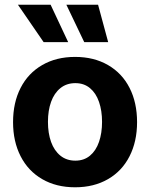

<svg xmlns="http://www.w3.org/2000/svg" viewBox="-20 -776 630 806"><path d="M34.8 -263.2Q34.8 -345.3 66.5 -407Q98.1 -468.8 157.2 -502.9Q216.2 -537.1 295.2 -537.1Q374.3 -537.1 433.4 -502.9Q492.5 -468.8 523.9 -407Q555.4 -345.3 555.4 -263.2Q555.4 -182.2 523.9 -120.2Q492.5 -58.2 433.4 -24Q374.3 10.2 295.2 10.2Q216.2 10.2 157.2 -24Q98.1 -58.2 66.5 -120.2Q34.8 -182.2 34.8 -263.2ZM408.4 -264.4Q408.4 -311.3 395.7 -348.1Q383 -385 357.8 -406Q332.6 -427 296.3 -427Q259.5 -427 233.5 -406Q207.6 -385 194.4 -348.4Q181.3 -311.9 181.3 -264.4Q181.3 -216.9 194.4 -180.2Q207.6 -143.6 233.5 -122.6Q259.5 -101.6 296.3 -101.6Q332.6 -101.6 357.8 -122.6Q383 -143.6 395.7 -180.5Q408.4 -217.4 408.4 -264.4ZM55.3 -756.1H192.5L266.2 -599.2H163.1ZM258.6 -756.1H391.7L434.1 -599.2H333.6Z"/></svg>

Font: WEMIX Pretendard Variable
Style: Regular
Weight: 400
Designer: Base glyphs from Inter by Rasmus Andersson; Hangeul glyphs from Noto Sans CJK(Source Han Sans) by Jang Soo-young and Kan
Foundry: Kil Hyung-jin
Version: Version 1.000;Glyphs 3.2 (3208)